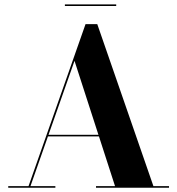

<svg xmlns="http://www.w3.org/2000/svg" viewBox="-20 -878 828 898"><path d="M201 -240V-247.5H493V-240ZM435 -765 697.5 -7.5H770.5V0H429V-7.5H518L328.5 -593.5L122.5 -7.5H239V0H18.5V-7.5H113.5L380 -765ZM283.5 -850V-857.5H523.5V-850Z"/></svg>

Font: Bodoni Moda 28pt
Style: Bold
Weight: 700
Designer: Owen Earl
Foundry: indestructible type
Version: Version 2.005